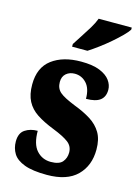

<svg xmlns="http://www.w3.org/2000/svg" viewBox="-118 -831 655 907"><g transform="rotate(15 209.5 -378.0)"><path d="M203 10Q133 10 93 -5Q53 -20 37 -46Q21 -72 21 -105Q21 -146 46.5 -163Q72 -180 108 -180Q108 -115 135.5 -84.5Q163 -54 205 -54Q246 -54 262 -73Q278 -92 278 -119Q278 -150 253.5 -168.5Q229 -187 178 -207Q127 -227 93.5 -249Q60 -271 43 -303.5Q26 -336 26 -385Q26 -468 80 -508.5Q134 -549 222 -549Q279 -549 313.5 -535Q348 -521 364 -499Q380 -477 380 -453Q380 -419 358 -402Q336 -385 289 -385Q289 -435 265.5 -460.5Q242 -486 208 -486Q183 -486 166 -471.5Q149 -457 149 -430Q149 -399 169.5 -381Q190 -363 248 -340Q293 -323 327 -301.5Q361 -280 380 -248Q399 -216 399 -166Q399 -87 350 -38.5Q301 10 203 10ZM162 -619Q175 -640 192 -665.5Q209 -691 225 -717.5Q241 -744 249 -766H411V-756Q403 -743 383.5 -723.5Q364 -704 338.5 -682Q313 -660 286 -640Q259 -620 237 -606H162Z"/></g></svg>

Font: Noto Serif Thai ExtraCondensed Black
Style: Regular
Weight: 900
Width: 2
Designer: Monotype Design Team
Foundry: Monotype Imaging Inc.
Version: Version 2.002; ttfautohint (v1.8.4.7-5d5b)